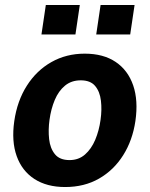

<svg xmlns="http://www.w3.org/2000/svg" viewBox="-20 -743 603 773"><path d="M242.3 10Q168.6 10 118.5 -22.4Q68.5 -54.9 47.2 -114.5Q25.8 -174.1 37.5 -255.6Q49.3 -337 88.2 -398.1Q127 -459.2 187 -493.1Q246.9 -527 321.2 -527Q396.1 -527 445.7 -493.6Q495.2 -460.2 516.2 -399.3Q537.1 -338.3 525.1 -255.6Q513.6 -177.7 475.8 -117.9Q438.1 -58 378.8 -24Q319.5 10 242.3 10ZM260 -98.5Q296.6 -98.5 322.2 -120.9Q347.8 -143.3 363.4 -180.2Q378.9 -217.2 384.8 -260.4Q390.7 -301.4 386.3 -337.8Q382 -374.3 363 -396.9Q344 -419.6 305.2 -419.6Q267.6 -419.6 241.7 -398.2Q215.7 -376.8 200.5 -340.6Q185.3 -304.4 179.3 -260.4Q173.7 -220 177.8 -182.8Q181.9 -145.7 201.2 -122.1Q220.4 -98.5 260 -98.5ZM367.4 -604.2 385 -723H521.8L504.2 -604.2ZM146.9 -604.2 164.5 -723H301.3L283.7 -604.2Z"/></svg>

Font: Public Sans Thin
Style: Italic
Weight: 100
Italic angle: -8°
Designer: The Public Sans project authors (U.S. Web Design System). Libre Franklin designed by Pablo Impallari and Rodrigo Fuenzal
Version: Version 2.000